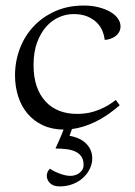

<svg xmlns="http://www.w3.org/2000/svg" viewBox="-20 -458 488 693"><path d="M180.2 78.1Q183.1 71.8 186.8 63.5Q190.4 55.2 194.6 45.9Q198.7 36.6 202.6 27.3Q206.5 18.1 209.5 9.8Q167 9.3 134.3 -6.1Q101.6 -21.5 79.3 -47.9Q57.1 -74.2 45.7 -109.9Q34.2 -145.5 34.2 -186Q34.2 -236.3 51.5 -282.2Q68.8 -328.1 101.1 -362.5Q133.3 -397 179.2 -417.5Q225.1 -438 282.2 -438Q312 -438 336.4 -431.6Q360.8 -425.3 378.4 -415Q396 -404.8 405.5 -391.1Q415 -377.4 415 -362.8Q415 -352.1 410.4 -343.3Q405.8 -334.5 397.9 -328.4Q390.1 -322.3 379.6 -318.4Q369.1 -314.5 357.9 -314Q356.4 -329.1 349.9 -345.7Q343.3 -362.3 329.8 -376Q316.4 -389.6 295.7 -398.4Q274.9 -407.2 245.1 -407.2Q219.2 -407.2 193.6 -396.2Q168 -385.3 147.5 -362.5Q127 -339.8 114 -305.2Q101.1 -270.5 101.1 -223.1Q101.1 -179.7 112.3 -147Q123.5 -114.3 144.3 -91.8Q165 -69.3 193.8 -58.1Q222.7 -46.9 257.8 -46.9Q271 -46.9 286.6 -48.6Q302.2 -50.3 319.8 -55.7Q337.4 -61 356.9 -70.8Q376.5 -80.6 397.9 -97.2L412.1 -78.1Q367.2 -39.1 324.2 -18.3Q281.2 2.4 239.7 7.8L231 32.2Q270.5 39.1 291.7 61Q313 83 313 113.8Q313 132.8 304.2 151.1Q295.4 169.4 280 183.6Q264.6 197.8 242.9 206.3Q221.2 214.8 195.8 214.8Q171.9 214.8 160.4 202.9Q148.9 190.9 148.9 176.8Q148.9 162.1 160.2 150.9Q164.1 153.8 172.1 158.2Q180.2 162.6 190.4 166.7Q200.7 170.9 212.2 173.8Q223.6 176.8 233.9 176.8Q242.7 176.8 251.5 174.1Q260.3 171.4 266.8 166.3Q273.4 161.1 277.6 153.8Q281.7 146.5 281.7 137.2Q281.7 119.1 274.2 107.7Q266.6 96.2 253.2 89.6Q239.7 83 221.2 80.6Q202.6 78.1 180.2 78.1Z"/></svg>

Font: Simonetta
Style: Regular
Weight: 400
Version: Version 1.004